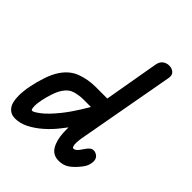

<svg xmlns="http://www.w3.org/2000/svg" viewBox="-220 -892 1018 1018"><g transform="rotate(45 289.0 -383.5)"><path d="M389 0Q348 -1 327.5 -35.5Q307 -70 304.5 -126.5Q302 -183 313 -254L395 -725Q400 -750 415.5 -761Q431 -772 450 -772Q471 -772 485 -759.5Q499 -747 494 -722L394 -169Q391 -150 390.5 -134.5Q390 -119 393 -110Q396 -101 401 -101Q410 -101 417 -106.5Q424 -112 430 -120L445 -141Q453 -154 463 -162.5Q473 -171 483 -171Q500 -171 513 -160Q526 -149 526 -128Q526 -118 521.5 -102Q517 -86 501 -66Q476 -34 450.5 -16.5Q425 1 389 0ZM70 5Q37 5 17.5 -19Q-2 -43 -2 -96Q-2 -129 6.5 -172Q15 -215 29.5 -257.5Q44 -300 63 -328Q97 -379 147.5 -397.5Q198 -416 254 -416H389L368 -323H254Q225 -323 194 -314.5Q163 -306 142 -274Q129 -255 118.5 -224.5Q108 -194 102 -164.5Q96 -135 96 -117Q96 -110 97.5 -99Q99 -88 106 -88Q116 -88 147.5 -112Q179 -136 222 -189Q254 -229 282.5 -275Q311 -321 335 -363H416Q403 -323 379 -279.5Q355 -236 328.5 -197Q302 -158 278 -129Q250 -93 215 -62.5Q180 -32 143.5 -13.5Q107 5 70 5Z"/></g></svg>

Font: Edu QLD Beginner SemiBold
Style: Regular
Weight: 600
Designer: Tina and Corey Anderson
Foundry: Google for Education
Version: Version 1.003